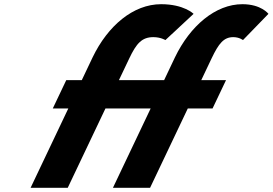

<svg xmlns="http://www.w3.org/2000/svg" viewBox="-20 -895 1299 915"><path d="M762.1 -513H546.7L596.2 -617C629.9 -688 656.3 -718 710.7 -718C745.8 -718 768.2 -704 768.2 -704L902.6 -829C902.6 -829 856.8 -875 747.9 -875C614.8 -875 493.8 -772 421.5 -622L369.7 -513H295.7L231.5 -378H305.5L125.8 0H302.8L482.5 -378H697.9L518.2 0H695.2L874.9 -378H992.9L1057.1 -513H939.1L988.5 -617C1022.3 -688 1046.6 -718 1091.6 -718C1120.6 -718 1137.9 -704 1137.9 -704L1259.3 -829C1259.3 -829 1225.2 -875 1135.2 -875C1007.2 -875 886.2 -772 813.9 -622Z"/></svg>

Font: Hussar
Style: BdSuprExtOblFive
Weight: 700
Foundry: Cannot Into Space Fonts
Version: Version 2.00